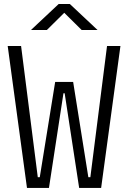

<svg xmlns="http://www.w3.org/2000/svg" viewBox="-20 -918 626 938"><path d="M111.8 0 17.6 -693.4H83L164.6 -52.2H174.3L249.5 -517.6H337.4L411.6 -52.2H421.4L502.9 -693.4H568.4L474.1 0H366.7L295.9 -462.4H290L219.2 0ZM131.3 -771.5 266.6 -898.4H321.3L456.5 -771.5H378.9L293.9 -855.5L209 -771.5Z"/></svg>

Font: Cascadia Code NF Light
Style: Regular
Weight: 300
Monospace: yes
Designer: Aaron Bell
Foundry: Saja Typeworks
Version: Version 2404.023; ttfautohint (v1.8.4)